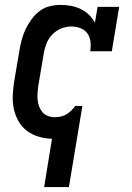

<svg xmlns="http://www.w3.org/2000/svg" viewBox="-20 -558 540 783"><path d="M160 205 192 8Q164 7 138 -0.5Q112 -8 91 -23.5Q70 -39 56.5 -62Q43 -85 37 -111Q31 -137 32 -165.5Q33 -194 37 -221L59 -351Q63 -374 68.5 -395.5Q74 -417 84 -438Q94 -459 108 -478.5Q122 -498 141 -512.5Q160 -527 182.5 -532.5Q205 -538 227 -538Q249 -538 270 -534Q291 -530 309.5 -521Q328 -512 343 -497.5Q358 -483 367 -465L378 -530H466L436 -349H348Q351 -368 349 -387.5Q347 -407 336.5 -421.5Q326 -436 308.5 -443Q291 -450 271 -450Q250 -450 229 -441.5Q208 -433 192.5 -416.5Q177 -400 169 -379Q161 -358 158 -337L136 -207Q134 -193 133 -178.5Q132 -164 133.5 -149.5Q135 -135 140 -122.5Q145 -110 153.5 -100Q162 -90 175.5 -85Q189 -80 203 -80Q215 -80 227 -82.5Q239 -85 249.5 -91Q260 -97 269.5 -106Q279 -115 286 -125L287 -126H316L261 205Z"/></svg>

Font: Iosevka Slab Semibold Oblique
Style: Regular
Weight: 600
Italic angle: -9°
Monospace: yes
Designer: Belleve Invis
Foundry: Belleve Invis
Version: Version 11.1.1; ttfautohint (v1.8.3)